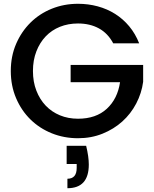

<svg xmlns="http://www.w3.org/2000/svg" viewBox="-20 -724 813 1014"><path d="M435 46Q449 104 449 145Q449 270 336 270V220Q385 220 385 163V142H332V46ZM392 -704Q446 -704 496 -690.5Q546 -677 588 -650.5Q630 -624 662.5 -585Q695 -546 715 -495H578Q550 -548 502.5 -574Q455 -600 392 -600Q340 -600 296.5 -582.5Q253 -565 221.5 -532Q190 -499 172 -452.5Q154 -406 154 -349Q154 -292 172 -245.5Q190 -199 221.5 -166Q253 -133 296.5 -115Q340 -97 392 -97Q487 -97 544 -149.5Q601 -202 614 -290H353V-381H736V-292Q728 -232 699.5 -177.5Q671 -123 626 -82.5Q581 -42 521.5 -18Q462 6 392 6Q318 6 253.5 -20Q189 -46 141 -93Q93 -140 65 -205.5Q37 -271 37 -349Q37 -427 65 -492Q93 -557 141 -604.5Q189 -652 253.5 -678Q318 -704 392 -704Z"/></svg>

Font: SVN-Poppins Medium
Style: Regular
Weight: 500
Designer: Ninad Kale (Devanagari), Jonny Pinhorn (Latin)
Foundry: Indian Type Foundry
Version: Version 3.002 2017; ttfautohint (v1.8.3)